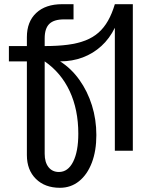

<svg xmlns="http://www.w3.org/2000/svg" viewBox="-20 -720 705 917"><path d="M193.4 -426.9Q272 -372.5 313 -284.3Q354 -196.1 354 -81.5Q354 3.4 329.4 52.4Q304.7 101.4 261.5 101.4Q229.9 101.4 211.6 78.2Q193.4 55 193.4 14.5ZM331.2 -627.4V-700H276.9Q197.7 -700 153.1 -658.2Q108.4 -616.4 108.4 -542.5V-500H22.5V-426.9H108.4V20.8Q108.4 91.8 151.4 134.3Q194.5 176.9 266.2 176.9Q318.4 176.9 357.6 145.4Q396.7 114 418.5 57.3Q440.2 0.6 440.2 -74.9Q440.2 -149.3 419.1 -216.8Q397.9 -284.4 359.1 -338.7Q320.4 -393 267.1 -426.9Q325.1 -426.9 375.2 -445.7Q425.2 -464.5 464.4 -500.4Q503.6 -536.4 528.5 -587.3V0H614.4V-700H528.5Q514.9 -654.5 495.9 -621.1Q477 -587.6 450.6 -564.3Q424.2 -541 388 -526.8Q351.7 -512.6 303.7 -506.3Q255.6 -500 193.4 -500V-536.8Q193.4 -584.1 215.5 -605.8Q237.6 -627.4 285.4 -627.4Z"/></svg>

Font: Overused Grotesk Light
Style: Regular
Weight: 300
Designer: RandomMaerks
Version: Version 0.005